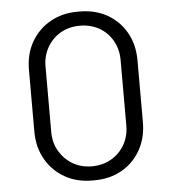

<svg xmlns="http://www.w3.org/2000/svg" viewBox="-51 -743 718 800"><g transform="rotate(-5 307.5 -343.0)"><path d="M302 10Q239 10 189 -18Q139 -46 109.5 -97Q80 -148 80 -214V-472Q80 -539 109.5 -589.5Q139 -640 189 -668Q239 -696 302 -696H312Q376 -696 426 -668Q476 -640 505 -589.5Q534 -539 534 -472V-214Q534 -148 505 -97Q476 -46 426 -18Q376 10 312 10ZM307 -49Q352 -49 387.5 -69.5Q423 -90 443.5 -125.5Q464 -161 464 -206V-480Q464 -525 443.5 -561Q423 -597 387.5 -617Q352 -637 307 -637Q262 -637 227 -617Q192 -597 171 -561Q150 -525 150 -480V-206Q150 -161 171 -125.5Q192 -90 227 -69.5Q262 -49 307 -49Z"/></g></svg>

Font: Chivo ExtraLight
Style: Regular
Weight: 250
Designer: Hector Gatti
Foundry: Omnibus-Type
Version: Version 2.002